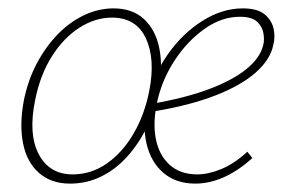

<svg xmlns="http://www.w3.org/2000/svg" viewBox="-20 -433 683 458"><path d="M147 5Q102 5 73 -20.5Q44 -46 35 -91Q26 -136 37 -194Q47 -243 68.5 -283Q90 -323 118.5 -352Q147 -381 181 -397Q215 -413 251 -413Q296 -413 323.5 -387.5Q351 -362 360 -318Q369 -274 358 -217Q350 -170 330.5 -130Q311 -90 283.5 -59.5Q256 -29 221.5 -12Q187 5 147 5ZM153 -17Q198 -17 235.5 -43.5Q273 -70 299 -115Q325 -160 336 -216Q351 -292 328 -341.5Q305 -391 247 -391Q207 -391 169.5 -367Q132 -343 104 -299Q76 -255 64 -195Q47 -113 72.5 -65Q98 -17 153 -17ZM446 5Q400 5 370 -20.5Q340 -46 329.5 -90.5Q319 -135 332 -194Q345 -253 380 -303Q415 -353 462.5 -383Q510 -413 559 -413Q594 -413 611 -399Q628 -385 632.5 -365Q637 -345 632 -326Q625 -291 590 -260Q555 -229 493 -205Q431 -181 345 -167V-186Q421 -199 477.5 -220Q534 -241 567.5 -268Q601 -295 608 -326Q611 -337 608.5 -353Q606 -369 593.5 -381Q581 -393 552 -393Q509 -393 468.5 -364.5Q428 -336 398 -291Q368 -246 356 -195Q344 -143 351.5 -103Q359 -63 384.5 -40Q410 -17 450 -17Q477 -17 507.5 -29.5Q538 -42 570 -71L582 -56Q560 -36 537.5 -22.5Q515 -9 492 -2Q469 5 446 5Z"/></svg>

Font: Ysabeau Office Thin
Style: Italic
Weight: 250
Italic angle: -12°
Designer: Christian Thalmann (Catharsis Fonts)
Version: Version 2.001;gftools[0.9.30]; featfreeze: tnum,lnum,ss02